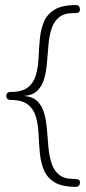

<svg xmlns="http://www.w3.org/2000/svg" viewBox="-20 -741 335 750"><path d="M276.4 -11.2Q221.2 -11.2 192.1 -29.5Q163.1 -47.9 150.9 -78.1Q138.7 -108.4 135.5 -144.8Q132.3 -181.2 130.6 -217.3Q128.9 -253.4 120.6 -283.7Q112.3 -314 89.4 -332.3Q66.4 -350.6 20.5 -350.6Q12.2 -350.6 8.3 -355.5Q4.4 -360.4 4.4 -366.2Q4.4 -372.1 8.3 -377Q12.2 -381.8 20.5 -381.8Q66.4 -381.8 89.4 -400.1Q112.3 -418.5 120.6 -448.7Q128.9 -479 130.6 -515.4Q132.3 -551.8 135.5 -587.9Q138.7 -624 150.9 -654.3Q163.1 -684.6 192.4 -702.9Q221.7 -721.2 276.4 -721.2Q284.7 -721.2 288.6 -716.1Q292.5 -710.9 292.5 -705.1Q292.5 -689.9 276.4 -689.9H268.1Q230.5 -689.9 210.2 -673.1Q189.9 -656.2 181.2 -628.4Q172.4 -600.6 169.4 -566.9Q166.5 -533.2 163.8 -499Q161.1 -464.8 153.3 -435.8Q145.5 -406.7 127.2 -387.9Q108.9 -369.1 73.7 -366.2Q108.9 -363.3 127.2 -344.5Q145.5 -325.7 153.3 -296.4Q161.1 -267.1 163.6 -233.2Q166 -199.2 169.2 -165.5Q172.4 -131.8 181.2 -103.8Q189.9 -75.7 210.2 -58.8Q230.5 -42 268.1 -42Q277.3 -42 284.9 -40.3Q292.5 -38.6 292.5 -27.3Q292.5 -21 288.6 -16.1Q284.7 -11.2 276.4 -11.2Z"/></svg>

Font: Gruppo
Style: Regular
Weight: 400
Designer: Vernon Adams
Foundry: Vernon Adams
Version: Version 1.001; ttfautohint (v1.8.4.7-5d5b);gftools[0.9.28]